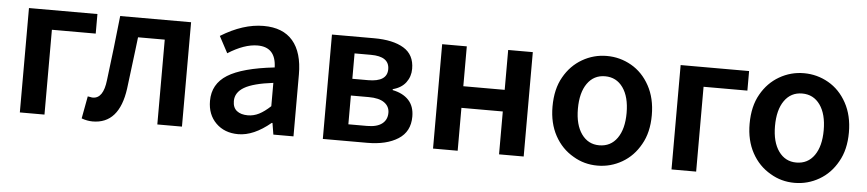

<svg xmlns="http://www.w3.org/2000/svg" viewBox="-38 -786 4590 1017"><g transform="rotate(5 2256.5 -277.5)"><path d="M83 -555H447V-451H214V0H83Z M412 3 434 -116 447 -114Q455 -112 461 -112Q517 -112 528 -211L549 -384Q561 -498 568 -555H945V0H814V-451H672L664 -384Q647 -241 638 -175Q612 14 471 14Q442 14 412 3Z M1081 -149Q1081 -239 1158.5 -287.5Q1236 -336 1407 -355Q1404 -463 1307 -463Q1237 -463 1150 -408L1103 -496Q1221 -569 1330 -569Q1433 -569 1485.5 -507.5Q1538 -446 1538 -329V0H1431L1421 -61H1417Q1327 14 1245 14Q1172 14 1126.5 -31Q1081 -76 1081 -149ZM1407 -149V-273Q1301 -260 1254 -232.5Q1207 -205 1207 -159Q1207 -124 1228.5 -107Q1250 -90 1287 -90Q1318 -90 1346.5 -104.5Q1375 -119 1407 -149Z M1694 -555H1918Q2019 -555 2076 -520.5Q2133 -486 2133 -411Q2133 -370 2109.5 -338.5Q2086 -307 2040 -295V-290Q2095 -279 2125.5 -246.5Q2156 -214 2156 -159Q2156 -79 2094 -39.5Q2032 0 1930 0H1694ZM2007 -398Q2007 -466 1909 -466H1822V-331H1906Q2007 -331 2007 -398ZM2028 -168Q2028 -202 2000 -222Q1972 -242 1917 -242H1822V-89H1921Q1974 -89 2001 -110Q2028 -131 2028 -168Z M2280 -555H2411V-343H2631V-555H2762V0H2631V-228H2411V0H2280Z M3026 -21Q2963 -57 2927 -123Q2891 -189 2891 -277Q2891 -371 2928 -435Q2964 -499 3024.5 -534Q3085 -569 3155 -569Q3225 -569 3285.5 -534.5Q3346 -500 3382.5 -433.5Q3419 -367 3419 -277Q3419 -185 3382 -121Q3346 -56 3285.5 -21Q3225 14 3155 14Q3084 14 3026 -21ZM3285 -277Q3285 -363 3250 -412Q3215 -461 3155 -461Q3095 -461 3060.5 -412Q3026 -363 3026 -277Q3026 -192 3061 -143Q3096 -94 3155 -94Q3216 -94 3250.5 -143Q3285 -192 3285 -277Z M3548 -555H3912V-451H3679V0H3548Z M4074 -21Q4011 -57 3975 -123Q3939 -189 3939 -277Q3939 -371 3976 -435Q4012 -499 4072.5 -534Q4133 -569 4203 -569Q4273 -569 4333.5 -534.5Q4394 -500 4430.5 -433.5Q4467 -367 4467 -277Q4467 -185 4430 -121Q4394 -56 4333.5 -21Q4273 14 4203 14Q4132 14 4074 -21ZM4333 -277Q4333 -363 4298 -412Q4263 -461 4203 -461Q4143 -461 4108.5 -412Q4074 -363 4074 -277Q4074 -192 4109 -143Q4144 -94 4203 -94Q4264 -94 4298.5 -143Q4333 -192 4333 -277Z"/></g></svg>

Font: Merged Yaku Han JP SemiBold
Style: Regular
Weight: 600
Designer: Ryoko NISHIZUKA 西塚涼子 (kana, bopomofo & ideographs); Paul D. Hunt (Latin, Greek & Cyrillic); Sandoll Communications 산돌커뮤니
Foundry: Adobe
Version: Version 2.004